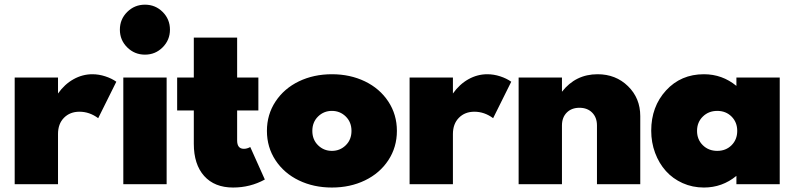

<svg xmlns="http://www.w3.org/2000/svg" viewBox="-20 -804 3465 838"><path d="M44.1 0V-465.5H233.2V-395.9Q261.8 -436.4 300.9 -458.2Q340 -480 383.2 -480Q411.4 -480 439.3 -470.9Q467.3 -461.8 487.7 -447.3L408.6 -288.2Q370.5 -316.4 326.8 -316.4Q285.5 -316.4 259.3 -290Q233.2 -263.6 233.2 -219.1V0Z M707.3 0H518.2V-465.5H707.3ZM721.8 -674.5Q721.8 -629.5 690 -597.5Q658.2 -565.5 612.7 -565.5Q567.3 -565.5 535.2 -597.3Q503.2 -629.1 503.2 -674.5Q503.2 -720 535.2 -751.8Q567.3 -783.6 612.7 -783.6Q658.2 -783.6 690 -751.8Q721.8 -720 721.8 -674.5Z M753.2 -465.5H825.9V-640H1015V-465.5H1107.7V-321.8H1015V-190.9Q1015 -154.5 1044.5 -154.5Q1058.2 -154.5 1072.3 -162.3L1135.9 -20.5Q1072.3 14.5 997.3 14.5Q916.4 14.5 871.1 -35.9Q825.9 -86.4 825.9 -176.4V-321.8H753.2Z M1182.5 -104.5Q1145 -161.4 1145 -232.7Q1145 -304.1 1182.5 -360.9Q1220 -417.7 1284.5 -448.9Q1349.1 -480 1428.6 -480Q1508.2 -480 1572.7 -448.9Q1637.3 -417.7 1674.8 -360.9Q1712.3 -304.1 1712.3 -232.7Q1712.3 -161.4 1674.8 -104.5Q1637.3 -47.7 1572.7 -16.6Q1508.2 14.5 1428.6 14.5Q1349.1 14.5 1284.5 -16.6Q1220 -47.7 1182.5 -104.5ZM1368.2 -295.5Q1343.2 -270.9 1343.2 -232.7Q1343.2 -194.5 1368.2 -170Q1393.2 -145.5 1428.6 -145.5Q1464.1 -145.5 1489.1 -170Q1514.1 -194.5 1514.1 -232.7Q1514.1 -270.9 1489.1 -295.5Q1464.1 -320 1428.6 -320Q1393.2 -320 1368.2 -295.5Z M1767.7 0V-465.5H1956.8V-395.9Q1985.5 -436.4 2024.5 -458.2Q2063.6 -480 2106.8 -480Q2135 -480 2163 -470.9Q2190.9 -461.8 2211.4 -447.3L2132.3 -288.2Q2094.1 -316.4 2050.5 -316.4Q2009.1 -316.4 1983 -290Q1956.8 -263.6 1956.8 -219.1V0Z M2243.6 -465.5H2432.7V-403.6Q2492.3 -480 2588.2 -480Q2667.7 -480 2721.1 -427.7Q2774.5 -375.5 2774.5 -297.3V0H2585.5V-256.4Q2585.5 -291.4 2564.5 -312.5Q2543.6 -333.6 2509.1 -333.6Q2474.5 -333.6 2453.6 -312.5Q2432.7 -291.4 2432.7 -256.4V0H2243.6Z M3052.3 14.5Q3002.3 14.5 2959.3 -4.8Q2916.4 -24.1 2886.4 -57.5Q2856.4 -90.9 2839.3 -136.6Q2822.3 -182.3 2822.3 -233.6Q2822.3 -338.6 2887 -409.3Q2951.8 -480 3052.3 -480Q3132.3 -480 3194.1 -429.1V-465.5H3383.2V0H3194.1V-36.4Q3132.3 14.5 3052.3 14.5ZM3047.5 -295.2Q3022.3 -270.5 3022.3 -232.7Q3022.3 -195 3047.5 -170.2Q3072.7 -145.5 3110.5 -145.5Q3148.2 -145.5 3173 -170.2Q3197.7 -195 3197.7 -232.7Q3197.7 -270.5 3173 -295.2Q3148.2 -320 3110.5 -320Q3072.7 -320 3047.5 -295.2Z"/></svg>

Font: Spartan MB Black
Style: Regular
Weight: 900
Designer: Matt Bailey, Mirko Velimirovic
Foundry: Matt Bailey
Version: Version 1.005